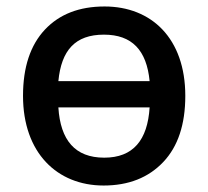

<svg xmlns="http://www.w3.org/2000/svg" viewBox="-20 -569 649 599"><path d="M558.1 -270C558.1 -449.2 452.6 -548.8 306.2 -548.8C227.5 -548.8 165.5 -524.9 120.1 -476.6C74.7 -428.2 51.8 -359.4 51.8 -270C51.8 -92.3 158.2 9.8 303.2 9.8C380.9 9.8 442.9 -14.6 489.3 -63.5C535.2 -111.8 558.1 -180.7 558.1 -270ZM304.2 -460.9C392.1 -460.9 437.5 -412.1 446.8 -315.9H162.1C171.4 -412.1 214.4 -460.9 304.2 -460.9ZM305.2 -77.1C213.9 -77.1 168.5 -131.8 162.1 -233.9H446.8C440.4 -131.8 395.5 -77.1 305.2 -77.1Z"/></svg>

Font: Noto Reveo Sans
Style: Regular
Weight: 500
Designer: Monotype Design Team
Foundry: Monotype Imaging Inc.
Version: Version 2.007